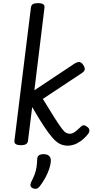

<svg xmlns="http://www.w3.org/2000/svg" viewBox="-20 -910 604 1223"><path d="M113 15Q93 15 81.5 8.5Q70 2 72 -14L177 -862Q179 -877 189.5 -883.5Q200 -890 221 -890Q246 -890 256 -882.5Q266 -875 263 -859L199 -335L455 -505Q471 -515 484 -515Q497 -515 510 -497Q519 -484 520 -471Q521 -458 502 -445L253 -280Q299 -204 327.5 -159.5Q356 -115 372.5 -93Q389 -71 400.5 -64.5Q412 -58 425 -58Q435 -58 445.5 -63Q456 -68 467.5 -77.5Q479 -87 492 -100Q503 -112 513 -112Q523 -112 534 -103Q548 -94 549 -81.5Q550 -69 542 -58Q518 -28 494.5 -11.5Q471 5 450 11.5Q429 18 413 18Q387 18 364.5 8Q342 -2 317.5 -29Q293 -56 261 -104Q229 -152 185 -228L158 -11Q156 2 145 8.5Q134 15 113 15ZM189 289Q177 283 174.5 274Q172 265 178 251Q193 222 201 200Q209 178 212.5 155.5Q216 133 217 103Q218 86 228.5 79Q239 72 258 72Q281 72 292.5 83Q304 94 304 113Q303 138 293.5 166Q284 194 269 221.5Q254 249 236 273Q225 288 214 291.5Q203 295 189 289Z"/></svg>

Font: Playwrite GB J
Style: Italic
Weight: 400
Italic angle: -7.01216°
Designer: Veronika Burian, José Scaglione
Foundry: TypeTogether
Version: Version 1.002